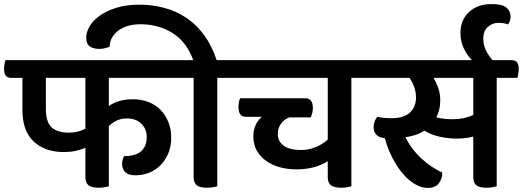

<svg xmlns="http://www.w3.org/2000/svg" viewBox="-56 -910 2565 942"><path d="M478 -528V-390Q501 -406 530 -414.5Q559 -423 597 -423Q638 -423 672.5 -409.5Q707 -396 731.5 -371Q756 -346 770 -311.5Q784 -277 784 -235Q784 -191 769.5 -157Q755 -123 731 -99Q707 -75 675.5 -62.5Q644 -50 609 -50Q575 -50 559 -65Q543 -80 543 -106Q543 -126 553 -144Q610 -144 637 -168.5Q664 -193 664 -238Q664 -277 637.5 -303Q611 -329 566 -329Q539 -329 516.5 -318.5Q494 -308 478 -291V4Q470 6 457.5 8.5Q445 11 429 11Q392 11 377.5 -1.5Q363 -14 363 -42V-185Q340 -175 314 -169.5Q288 -164 257 -164Q165 -164 109.5 -215.5Q54 -267 54 -371V-528H0Q-20 -528 -28 -539Q-36 -550 -36 -573Q-36 -582 -34 -594.5Q-32 -607 -29 -615H812Q848 -615 848 -571Q848 -562 846 -549Q844 -536 840 -528ZM283 -259Q306 -259 326.5 -264.5Q347 -270 363 -279V-528H169V-377Q169 -310 198 -284.5Q227 -259 283 -259Z M1010 -528V4Q1001 6 989 8.5Q977 11 960 11Q923 11 908.5 -1.5Q894 -14 894 -42V-528H819Q799 -528 791 -539Q783 -550 783 -573Q783 -582 785 -594.5Q787 -607 790 -615H892Q860 -704 791 -747.5Q722 -791 634 -791Q565 -791 524 -759.5Q483 -728 482 -681Q474 -678 466 -675Q449 -670 431 -670Q402 -670 384.5 -682.5Q367 -695 367 -725Q367 -752 383.5 -780.5Q400 -809 432.5 -832.5Q465 -856 514 -871.5Q563 -887 628 -887Q691 -887 749.5 -871.5Q808 -856 857.5 -823Q907 -790 945 -738.5Q983 -687 1007 -615H1082Q1118 -615 1118 -571Q1118 -562 1115.5 -549Q1113 -536 1110 -528Z M1668 -528V4Q1660 6 1647.5 8.5Q1635 11 1619 11Q1582 11 1567 -1.5Q1552 -14 1552 -42V-119Q1489 -79 1398 -79Q1355 -79 1317 -89.5Q1279 -100 1250 -120.5Q1221 -141 1204 -171Q1187 -201 1187 -240Q1187 -272 1198 -296Q1209 -320 1229 -337H1150Q1131 -337 1122.5 -349.5Q1114 -362 1114 -385Q1114 -395 1116 -407.5Q1118 -420 1122 -428H1441Q1461 -428 1470 -415.5Q1479 -403 1479 -382Q1479 -368 1476 -355.5Q1473 -343 1468 -334H1363Q1339 -325 1323 -303.5Q1307 -282 1307 -253Q1307 -216 1336.5 -195Q1366 -174 1420 -174Q1456 -174 1490 -187Q1524 -200 1552 -225V-528H1089Q1053 -528 1053 -573Q1053 -582 1055 -594.5Q1057 -607 1061 -615H1740Q1776 -615 1776 -571Q1776 -562 1774 -549Q1772 -536 1768 -528Z M2381 -528V4Q2373 6 2360.5 8.5Q2348 11 2332 11Q2295 11 2280.5 -1.5Q2266 -14 2266 -42V-240Q2248 -235 2227.5 -232.5Q2207 -230 2184 -230Q2145 -230 2102.5 -239Q2060 -248 2026 -269Q1986 -243 1933 -237Q1948 -207 1968 -180.5Q1988 -154 2012 -132Q2036 -110 2062 -92.5Q2088 -75 2114 -63Q2114 -32 2096.5 -10Q2079 12 2042 12Q2013 12 1982 -5.5Q1951 -23 1922.5 -55.5Q1894 -88 1870.5 -133Q1847 -178 1832 -232Q1803 -235 1790 -249.5Q1777 -264 1777 -287Q1777 -301 1782 -314Q1787 -327 1795 -337Q1807 -334 1825.5 -332Q1844 -330 1864 -330Q1925 -330 1955 -357.5Q1985 -385 1985 -432Q1985 -459 1976 -483.5Q1967 -508 1953 -528H1747Q1711 -528 1711 -573Q1711 -582 1713 -594.5Q1715 -607 1719 -615H2453Q2473 -615 2481 -604Q2489 -593 2489 -571Q2489 -562 2487 -549Q2485 -536 2482 -528ZM2163 -325Q2193 -325 2219 -330.5Q2245 -336 2266 -346V-528H2071Q2085 -505 2094.5 -477.5Q2104 -450 2104 -416Q2104 -372 2085 -334Q2122 -325 2163 -325Z M2266 -609Q2239 -633 2221 -669.5Q2203 -706 2203 -748Q2203 -811 2244.5 -850.5Q2286 -890 2356 -890Q2409 -890 2429 -872.5Q2449 -855 2449 -829Q2449 -806 2436 -790Q2426 -794 2415 -796Q2404 -798 2390 -798Q2360 -798 2337.5 -778Q2315 -758 2315 -720Q2315 -688 2329.5 -660Q2344 -632 2366 -609Z"/></svg>

Font: Baloo 2 SemiBold
Style: Regular
Weight: 600
Designer: Sarang Kulkarni and Ek Type
Foundry: Ek Type
Version: Version 1.640;hotconv 1.0.111;makeotfexe 2.5.65597; ttfautoh